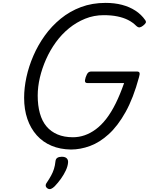

<svg xmlns="http://www.w3.org/2000/svg" viewBox="-20 -1016 1030 1329"><path d="M471 19Q397 18 337 -7Q277 -32 234.5 -79.5Q192 -127 169.5 -192.5Q147 -258 147 -339Q147 -408 163 -482Q179 -556 211 -630Q243 -704 290 -769.5Q337 -835 400 -886.5Q463 -938 540.5 -967Q618 -996 711 -996Q773 -996 824.5 -982.5Q876 -969 917 -942.5Q958 -916 985 -877Q993 -866 988.5 -857.5Q984 -849 970 -838Q957 -828 946.5 -826.5Q936 -825 923 -837Q898 -862 866 -878Q834 -894 792.5 -902.5Q751 -911 698 -911Q630 -911 569.5 -886.5Q509 -862 458 -820.5Q407 -779 367 -724Q327 -669 299 -606Q271 -543 256 -479Q241 -415 241 -354Q241 -286 256 -232Q271 -178 301.5 -141.5Q332 -105 378 -85.5Q424 -66 485 -66Q526 -66 565.5 -79.5Q605 -93 643 -121Q681 -149 715.5 -193.5Q750 -238 780.5 -299.5Q811 -361 839 -441H587Q572 -441 569 -450Q566 -459 573 -481Q581 -504 589.5 -512.5Q598 -521 613 -521H927Q942 -521 945.5 -512.5Q949 -504 942 -481Q903 -337 849.5 -241Q796 -145 733 -87.5Q670 -30 603 -5.5Q536 19 471 19ZM310 289Q298 281 296.5 270.5Q295 260 304 248Q322 221 334 199Q346 177 353.5 153.5Q361 130 364 100Q366 83 377.5 76Q389 69 408 69Q431 69 442 80Q453 91 451 110Q449 135 435.5 164Q422 193 402 221Q382 249 359 273Q346 286 334 291Q322 296 310 289Z"/></svg>

Font: Playwrite IE
Style: Regular
Weight: 400
Designer: Veronika Burian, José Scaglione
Foundry: TypeTogether
Version: Version 1.002